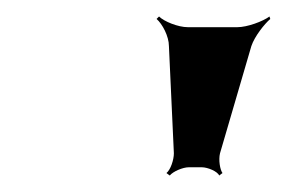

<svg xmlns="http://www.w3.org/2000/svg" viewBox="-20 -743 348 233"><path d="M247 -557 285 -687C289 -699 301 -714 308 -720L307 -723C299 -717 280 -710 268 -710H208C196 -710 179 -717 173 -723L170 -720C177 -714 185 -699 185 -687L191 -557C191 -549 187 -537 182 -533L186 -530C190 -535 202 -540 209 -540H225C232 -540 244 -535 246 -530L250 -533C247 -537 245 -549 247 -557Z"/></svg>

Font: Gamestation Storm Oblique 
Style: Italic
Weight: 400
Designer: Jonas Hecksher
Foundry: Jonas Hecksher, Playtypeª, e-types AS
Version: Version 1.003